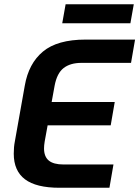

<svg xmlns="http://www.w3.org/2000/svg" viewBox="-20 -887 658 907"><path d="M45 -161Q45 -193 50 -218L97 -482Q115 -587 183 -643.5Q251 -700 384 -700H618L599 -590H365Q312 -590 280.5 -565.5Q249 -541 238 -482L224 -405H522L503 -295H205L191 -218Q188 -200 188 -186Q188 -147 210.5 -128.5Q233 -110 280 -110H516L497 0H261Q151 0 98 -40Q45 -80 45 -161ZM290 -867H612L596 -777H274Z"/></svg>

Font: KoHo
Style: Bold Italic
Weight: 700
Italic angle: -10°
Version: Version 1.000; ttfautohint (v1.6)